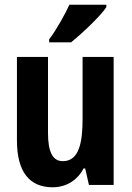

<svg xmlns="http://www.w3.org/2000/svg" viewBox="-20 -786 559 816"><path d="M189 -606H282C339 -652 415 -727 432 -756V-766H275C260 -732 218 -656 189 -619ZM204 10C262 10 310 -21 335 -70H342L358 0H463V-544H331V-283C331 -185 318 -101 247 -101C203 -101 184 -142 184 -221V-544H52V-189C52 -57 104 10 204 10Z"/></svg>

Font: Kathrein 77 Bold Condensed
Style: Regular
Weight: 700
Width: 3
Designer: Lazydogs Typefoundry, based on Open Sans by Ascender Corporation
Foundry: Lazydogs Typefoundry
Version: Version 1.003;PS 001.003;hotconv 1.0.88;makeotf.lib2.5.64775